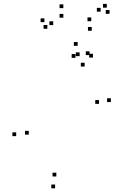

<svg xmlns="http://www.w3.org/2000/svg" viewBox="-20 -974 660 1014"><path d="M565.5 -435V-455H545.5V-435ZM453 -683V-703H433V-683ZM400.5 -677.5V-697.5H380.5V-677.5ZM427 -622.5V-642.5H407V-622.5ZM503 -425.5V-445.5H483V-425.5ZM277.5 -42V-62H257.5V-42ZM132 -263V-283H112V-263ZM378.5 -668.5V-688.5H358.5V-668.5ZM471 -670V-690H451V-670ZM390 -732V-752H370V-732ZM65.5 -255V-275H45.5V-255ZM271 20.5V0.5H251V20.5ZM558.5 -901V-921H538.5V-901ZM544 -933.5V-953.5H524V-933.5ZM511.5 -912.5V-932.5H491.5V-912.5ZM462 -862V-882H442V-862ZM314.5 -931V-951H294.5V-931ZM214.5 -857V-877H194.5V-857ZM230 -822V-842H210V-822ZM261 -841.5V-861.5H241V-841.5ZM314.5 -880.5V-900.5H294.5V-880.5ZM464.5 -811.5V-831.5H444.5V-811.5Z"/></svg>

Font: Monaspace Radon Dots Var
Style: Regular
Weight: 400
Designer: Riley Cran and the Lettermatic Team
Version: Version 1.100 (Monaspace Radon Dots)